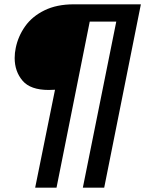

<svg xmlns="http://www.w3.org/2000/svg" viewBox="-20 -762 673 890"><path d="M463 108H364L519 -662H396L242 108H143L235 -346Q225 -345 206 -345Q121 -345 84.5 -388Q48 -431 48 -493Q48 -517 53 -540Q64 -594 96.5 -640Q129 -686 186 -714Q243 -742 322 -742H633Z"/></svg>

Font: TypoPRO Montserrat Alternates
Style: Italic
Weight: 500
Italic angle: -11.3°
Designer: Julieta Ulanovsky
Foundry: Julieta Ulanovsky
Version: Version 6.001